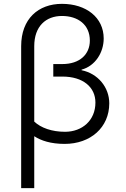

<svg xmlns="http://www.w3.org/2000/svg" viewBox="-20 -738 654 998"><path d="M404 -376C475 -395 519 -465 519 -538C519 -647 428 -718 302 -718C179 -718 90 -640 90 -498V240H158V-30C193 -7 244 10 316 10C450 10 548 -75 548 -201C548 -284 489 -356 404 -373ZM318 -53C250 -53 193 -73 158 -106V-498C158 -602 219 -655 302 -655C385 -655 447 -610 447 -527C447 -456 395 -405 304 -405H257V-340H304C413 -340 476 -284 476 -205C476 -112 407 -53 318 -53Z"/></svg>

Font: UULA Sans
Style: Regular
Weight: 400
Designer: Mohamed Gaber, Laura Garcia Mut
Foundry: Kief Type Foundry
Version: Version 3.006;hotconv 1.0.109;makeotfexe 2.5.65596